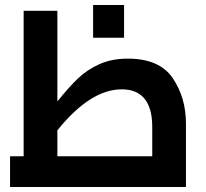

<svg xmlns="http://www.w3.org/2000/svg" viewBox="-20 -743 819 763"><path d="M719 -251V0H20V-122H74V-700H208V-340Q253 -396 289.5 -431Q326 -466 375 -488Q424 -510 488 -510Q614 -510 666.5 -432.5Q719 -355 719 -251ZM208 -122H585V-239Q585 -313 554.5 -350.5Q524 -388 464 -388Q339 -388 208 -225ZM350 -723H473V-593H350Z"/></svg>

Font: Cairo
Style: Bold
Weight: 700
Designer: Mohamed Gaber
Foundry: Kief Type Foundry
Version: Version 2.100